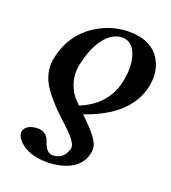

<svg xmlns="http://www.w3.org/2000/svg" viewBox="-131 -542 804 904"><g transform="rotate(20 271.5 -90.0)"><path d="M214.8 -88.9Q226.6 -68.8 240.7 -55.2L257.8 -37.1Q387.2 -89.4 414.6 -214.8Q433.1 -302.2 407.2 -361.8Q385.7 -407.2 343.8 -408.2Q279.8 -408.2 235.4 -332.5Q209 -286.6 194.6 -219.2Q180.2 -151.9 214.8 -88.9ZM290 -4.9 302.7 5.9H301.8Q374 75.7 386.2 111.8Q392.6 132.8 388.2 153.8Q371.6 232.4 275.9 256.8Q243.7 264.6 208.5 265.1Q112.8 265.1 64.9 215.3Q42.5 190.9 45.9 169.9Q53.2 135.7 104 130.4Q109.4 129.9 113.3 129.9Q154.8 129.9 170.4 168Q171.9 171.9 172.9 174.8Q188.5 223.6 218.3 225.1Q277.3 225.1 291.5 167Q292 165 292 164.1Q297.4 138.7 240.7 84.5Q237.3 81.1 220.2 64.9Q114.3 -30.3 84.5 -93.8Q59.1 -149.9 70.8 -207Q100.1 -345.2 220.7 -409.2Q288.6 -444.8 362.8 -444.8Q478 -444.8 522.5 -364.7Q553.2 -308.1 537.6 -232.9Q503.4 -78.6 290 -4.9Z"/></g></svg>

Font: Linux Libertine Slanted O
Style: Bold Slanted
Weight: 700
Designer: Philipp H. Poll
Foundry: Philipp H. Poll
Version: Version 5.0.0